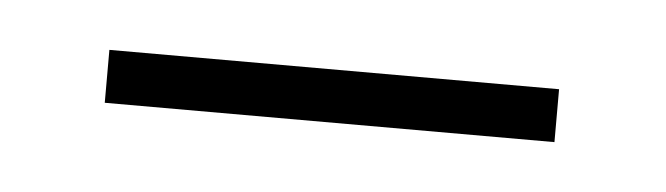

<svg xmlns="http://www.w3.org/2000/svg" viewBox="-22 -319 326 94"><g transform="rotate(5 140.5 -272.0)"><path d="M30 -259V-285H251V-259Z"/></g></svg>

Font: Noto Sans Myanmar Condensed Thin
Style: Regular
Weight: 100
Width: 3
Designer: Monotype Design Team
Foundry: Monotype Imaging Inc.
Version: Version 2.107; ttfautohint (v1.8.4.7-5d5b)